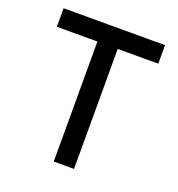

<svg xmlns="http://www.w3.org/2000/svg" viewBox="-126 -798 839 903"><g transform="rotate(20 293.0 -346.5)"><path d="M242.2 0V-600.6H39.1V-693.4H546.9V-600.6H343.8V0Z"/></g></svg>

Font: CaskaydiaMono NF
Style: Regular
Weight: 400
Designer: Aaron Bell
Foundry: Saja Typeworks
Version: Version 2111.001; ttfautohint (v1.8.4);Nerd Fonts 3.1.1